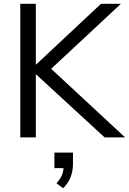

<svg xmlns="http://www.w3.org/2000/svg" viewBox="-20 -725 680 1013"><path d="M87 0V-705H169V-385H171L513 -705H618L250 -362L640 0H532L171 -332H169V0ZM313 268 278 242Q297 221 305.5 202Q314 183 315 162H267V80H365V140Q365 177 352.5 209.5Q340 242 313 268Z"/></svg>

Font: Nunito Sans
Style: Regular
Weight: 400
Designer: Vernon Adams
Foundry: Vernon Adams
Version: Version 3.101; ttfautohint (v1.8.4.7-5d5b);gftools[0.9.27]